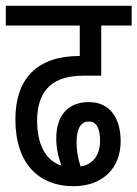

<svg xmlns="http://www.w3.org/2000/svg" viewBox="-20 -642 474 662"><path d="M233 0C335 0 396 -63 396 -155C396 -227 365 -290 286 -290C214 -290 174 -243 174 -165C174 -134 180 -102 192 -71C140 -87 108 -140 108 -226C108 -340 172 -381 267 -381H329V-554H434V-622H0V-554H255V-449H254C110 -449 33 -373 33 -230C33 -77 115 0 233 0ZM244 -151C244 -200 260 -223 286 -223C312 -223 325 -201 325 -156C325 -106 299 -74 258 -68C249 -95 244 -121 244 -151Z"/></svg>

Font: Noto Sans Devanagari ExtraCondensed
Style: Regular
Weight: 400
Width: 2
Designer: Jelle Bosma - Monotype Design Team
Foundry: Monotype Imaging Inc.
Version: Version 2.004